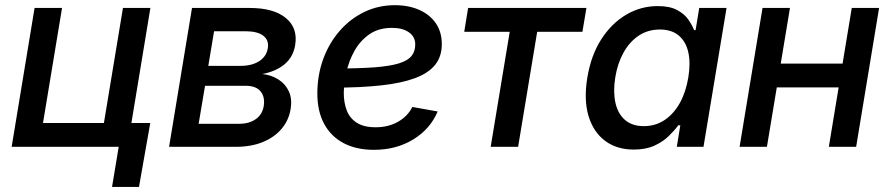

<svg xmlns="http://www.w3.org/2000/svg" viewBox="-20 -572 3470 748"><path d="M25.4 0 114.7 -541H221.7L147.5 -92.8H384.8L459 -541H565.9L476.6 0ZM416.5 156.2 442.4 0H403.8L418.9 -92.8H565.4L521.5 156.2Z M638.7 0 728 -541H952.6Q1045.9 -541 1093.5 -502Q1141.1 -462.9 1129.9 -396Q1122.1 -349.6 1088.4 -321.5Q1054.7 -293.5 1002 -283.7Q1037.6 -279.8 1064.9 -262.2Q1092.3 -244.6 1105.5 -215.6Q1118.7 -186.5 1112.3 -147.5Q1105 -103 1076.7 -69.8Q1048.3 -36.6 1003.2 -18.3Q958 0 898.4 0ZM753.9 -89.8H913.1Q950.2 -89.8 975.8 -107.4Q1001.5 -125 1007.3 -157.7Q1013.2 -194.3 995.1 -216.1Q977.1 -237.8 937.5 -237.8H778.8ZM791.5 -315.4H917.5Q960.9 -315.4 989.5 -333.5Q1018.1 -351.6 1023.4 -384.8Q1028.3 -416 1005.4 -433.1Q982.4 -450.2 938 -450.2H814Z M1436.5 11.7Q1368.2 11.7 1318.6 -14.4Q1269 -40.5 1242.4 -90.3Q1215.8 -140.1 1216.3 -210.4Q1216.8 -281.2 1239.7 -343.3Q1262.7 -405.3 1303.7 -452.1Q1344.7 -499 1399.4 -525.4Q1454.1 -551.8 1518.1 -551.8Q1572.3 -551.8 1613.5 -533.4Q1654.8 -515.1 1678 -481.2Q1701.2 -447.3 1701.2 -399.9Q1701.2 -352.1 1675.3 -319.6Q1649.4 -287.1 1596.9 -267.6Q1544.4 -248 1464.6 -239.3Q1384.8 -230.5 1276.9 -230.5L1289.6 -305.2Q1380.4 -305.2 1440.2 -309.8Q1500 -314.5 1534.4 -325.2Q1568.8 -335.9 1583.3 -354Q1597.7 -372.1 1597.7 -398.9Q1597.7 -428.7 1573.2 -446Q1548.8 -463.4 1506.8 -463.4Q1455.1 -463.4 1419.2 -438.5Q1383.3 -413.6 1361.3 -374.5Q1339.4 -335.4 1329.6 -291.5Q1319.8 -247.6 1319.3 -209.5Q1319.3 -172.4 1330.8 -142.1Q1342.3 -111.8 1369.6 -94Q1397 -76.2 1443.4 -76.2Q1493.2 -76.2 1530.8 -97.7Q1568.4 -119.1 1586.4 -155.3L1685.1 -137.7Q1656.2 -69.3 1590.1 -28.8Q1523.9 11.7 1436.5 11.7Z M1891.6 0 1965.8 -448.2H1788.6L1803.7 -541H2264.6L2249 -448.2H2072.8L1998.5 0Z M2449.2 10.7Q2382.8 10.7 2337.2 -23.4Q2291.5 -57.6 2272.7 -120.4Q2253.9 -183.1 2268.1 -269.5Q2282.7 -357.4 2322.8 -419.4Q2362.8 -481.4 2419.7 -514.9Q2476.6 -548.3 2542.5 -548.3Q2589.8 -548.3 2618.4 -532.7Q2647 -517.1 2661.9 -495.4Q2676.8 -473.6 2684.1 -454.6H2689.9L2704.1 -541H2810.5L2720.7 0H2616.7L2630.4 -84H2622.6Q2607.9 -64 2585.4 -42Q2563 -20 2529.5 -4.6Q2496.1 10.7 2449.2 10.7ZM2488.3 -80.6Q2533.7 -80.6 2569.3 -104.5Q2605 -128.4 2628.7 -171.1Q2652.3 -213.9 2661.6 -270.5Q2670.9 -327.1 2661.4 -368.9Q2651.9 -410.6 2624 -433.8Q2596.2 -457 2550.8 -457Q2503.9 -457 2468 -432.9Q2432.1 -408.7 2408.9 -366.7Q2385.7 -324.7 2377 -270.5Q2368.2 -215.8 2377.4 -172.6Q2386.7 -129.4 2414.6 -105Q2442.4 -80.6 2488.3 -80.6Z M3289.1 -324.2 3273.9 -231.4H2979L2994.1 -324.2ZM3057.6 -541 2967.8 0H2861.3L2950.7 -541ZM3404.8 -541 3315.4 0H3209L3298.3 -541Z"/></svg>

Font: Inter 17pt Medium
Style: Italic
Weight: 500
Italic angle: -9.3988°
Version: Version 4.001;git-66647c0bb